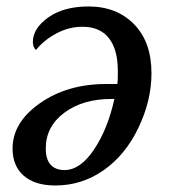

<svg xmlns="http://www.w3.org/2000/svg" viewBox="-20 -566 533 596"><path d="M91.8 -411.1Q87.4 -414.1 84.7 -420.9Q82 -427.7 82 -436Q82 -477.5 129.6 -511.7Q177.2 -545.9 254.9 -545.9Q342.3 -545.9 396.2 -490.7Q450.2 -435.5 450.2 -338.9Q450.2 -253.4 409.4 -168.7Q368.7 -84 301 -37.1Q233.4 9.8 151.9 9.8Q88.4 9.8 53.7 -20.5Q19 -50.8 19 -105Q19 -186 104 -245.6Q189 -305.2 309.1 -305.2H344.2Q345.7 -316.4 345.7 -326.9Q345.7 -337.4 345.7 -347.2Q345.7 -412.1 318.1 -447.5Q290.5 -482.9 235.8 -482.9Q194.3 -482.9 155.8 -462.6Q117.2 -442.4 91.8 -411.1ZM335 -258.8H325.2Q237.3 -258.8 179.7 -216.1Q122.1 -173.3 122.1 -105Q122.1 -71.3 137.2 -54.7Q152.3 -38.1 180.2 -38.1Q229.5 -38.1 272.2 -102.3Q314.9 -166.5 335 -258.8Z"/></svg>

Font: Droid Serif
Style: Italic
Weight: 400
Italic angle: -12°
Designer: Monotype Design team
Foundry: Monotype Imaging Inc.
Version: Version 1.03